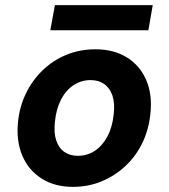

<svg xmlns="http://www.w3.org/2000/svg" viewBox="-20 -716 657 748"><path d="M264 12Q193 12 142 -20.5Q91 -53 67 -109.5Q43 -166 50 -239Q56 -301 81.5 -353Q107 -405 147.5 -443.5Q188 -482 240 -503Q292 -524 352 -524Q423 -524 474 -492.5Q525 -461 549.5 -404.5Q574 -348 566 -274Q560 -212 535 -160Q510 -108 469 -69.5Q428 -31 376 -9.5Q324 12 264 12ZM283 -109Q320 -109 349.5 -128.5Q379 -148 398.5 -184.5Q418 -221 423 -271Q428 -314 418 -343.5Q408 -373 386 -388.5Q364 -404 333 -404Q297 -404 267 -384.5Q237 -365 218 -328.5Q199 -292 194 -242Q189 -199 199 -169Q209 -139 231 -124Q253 -109 283 -109ZM176 -598 194 -696H575L558 -598Z"/></svg>

Font: DM Sans 12pt ExtraBold
Style: Italic
Weight: 800
Italic angle: -10°
Version: Version 4.004;gftools[0.9.30]